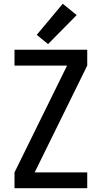

<svg xmlns="http://www.w3.org/2000/svg" viewBox="-20 -999 540 1019"><path d="M57 0H443V-84H164L443 -651V-735H57V-651H336L57 -84ZM235 -765 387 -919 313 -979 175 -814Z"/></svg>

Font: Iosevka SS08 Medium
Style: Regular
Weight: 500
Monospace: yes
Designer: Belleve Invis
Foundry: Belleve Invis
Version: Version 3.4.3; ttfautohint (v1.8.3)